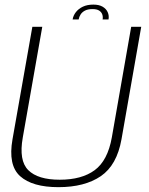

<svg xmlns="http://www.w3.org/2000/svg" viewBox="-20 -788 632 813"><path d="M227.5 4.5Q338.5 4.5 406.8 -42Q475 -88.5 494.5 -198.5L578 -674.5H535.5L453.5 -206Q436 -108 381 -67.5Q326 -27 233 -27Q140.5 -27 99.8 -67.5Q59 -108 76.5 -206L159 -674.5H117L33 -198.5Q13.5 -88.5 65.2 -42Q117 4.5 227.5 4.5ZM375.5 -768.5Q349.5 -768.5 331 -759.8Q312.5 -751 301.2 -736.5Q290 -722 287.5 -705.5H313Q315 -717 321.5 -727Q328 -737 340 -743.2Q352 -749.5 372 -749.5Q390 -749.5 399.8 -743.2Q409.5 -737 413 -727Q416.5 -717 414.5 -705.5H439.5Q442.5 -722 436 -736.5Q429.5 -751 414.2 -759.8Q399 -768.5 375.5 -768.5Z"/></svg>

Font: Anybody Thin ExtraLight
Style: Italic
Weight: 250
Italic angle: -10°
Version: Version 1.113;gftools[0.9.25]